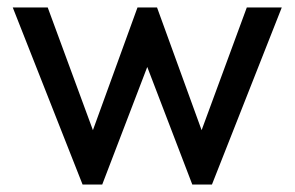

<svg xmlns="http://www.w3.org/2000/svg" viewBox="-20 -495 790 515"><path d="M201.5 0 14.2 -475H108L244.2 -105.2L214.2 -104.5L348.8 -475H401.2L535.8 -104.5L505.8 -105.2L642 -475H735.8L548.5 0H495.8L358.5 -358.5H391.5L254.2 0Z"/></svg>

Font: Marine Company Thin
Style: Regular
Weight: 100
Designer: Rodrigo Fuenzalida
Foundry: fragTYPE
Version: Version 1.000